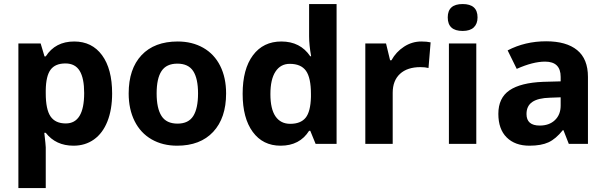

<svg xmlns="http://www.w3.org/2000/svg" viewBox="-20 -726 3057 969"><path d="M351.1 9.3Q261.7 9.3 210.9 -55.7H203.6Q210.9 7.8 210.9 17.6V223.1H72.8V-506.8H185.1L204.6 -441.4H210.9Q259.3 -516.6 354.5 -516.6Q444.3 -516.6 495.1 -447.3Q545.9 -377.9 545.9 -254.4Q545.9 -173.3 522.2 -113.5Q498.5 -53.7 454.3 -22.2Q410.2 9.3 351.1 9.3ZM310.1 -405.8Q258.8 -405.8 235.4 -374.3Q211.9 -342.8 210.9 -270.5V-255.4Q210.9 -173.8 235.1 -138.4Q259.3 -103 312 -103Q404.8 -103 404.8 -256.3Q404.8 -331.1 382.1 -368.4Q359.4 -405.8 310.1 -405.8Z M770.5 -254.4Q770.5 -179.2 795.2 -140.6Q819.8 -102.1 876 -102.1Q931.2 -102.1 955.3 -140.4Q979.5 -178.7 979.5 -254.4Q979.5 -329.6 955.1 -367.2Q930.7 -404.8 875 -404.8Q819.8 -404.8 795.2 -367.4Q770.5 -330.1 770.5 -254.4ZM1121.1 -254.4Q1121.1 -130.4 1055.9 -60.5Q990.7 9.3 874 9.3Q800.8 9.3 745.1 -22.7Q689.5 -54.7 659.4 -114.7Q629.4 -174.8 629.4 -254.4Q629.4 -378.4 694.3 -447.5Q759.3 -516.6 877 -516.6Q949.7 -516.6 1005.6 -484.9Q1061.5 -453.1 1091.3 -393.6Q1121.1 -334 1121.1 -254.4Z M1396 9.3Q1306.6 9.3 1255.6 -60.3Q1204.6 -129.9 1204.6 -252.4Q1204.6 -377.4 1256.6 -447Q1308.6 -516.6 1399.9 -516.6Q1495.6 -516.6 1545.9 -441.9H1550.3Q1540 -499 1540 -543.5V-705.6H1678.7V0H1572.8L1545.9 -65.9H1540Q1492.7 9.3 1396 9.3ZM1444.8 -101.1Q1497.6 -101.1 1522.5 -131.8Q1547.4 -162.6 1549.3 -236.8V-251.5Q1549.3 -333.5 1524.2 -368.7Q1499 -403.8 1442.4 -403.8Q1396 -403.8 1370.4 -364.7Q1344.7 -325.7 1344.7 -251Q1344.7 -175.8 1370.6 -138.4Q1396.5 -101.1 1444.8 -101.1Z M2106.4 -516.6Q2134.8 -516.6 2153.3 -512.2L2142.6 -382.8Q2126 -387.2 2102.1 -387.2Q2035.6 -387.2 1998.8 -353.3Q1961.9 -319.3 1961.9 -257.8V0H1823.7V-506.8H1928.2L1948.7 -421.9H1955.6Q1979 -464.4 2019.3 -490.5Q2059.6 -516.6 2106.4 -516.6Z M2239.7 -638.2Q2239.7 -705.6 2314.9 -705.6Q2390.1 -705.6 2390.1 -638.2Q2390.1 -606 2371.3 -587.9Q2352.5 -569.8 2314.9 -569.8Q2239.7 -569.8 2239.7 -638.2ZM2383.8 0H2245.6V-506.8H2383.8Z M2850.6 0 2823.7 -68.8H2820.3Q2785.2 -24.9 2748.3 -7.8Q2711.4 9.3 2651.9 9.3Q2579.1 9.3 2537.1 -32.5Q2495.1 -74.2 2495.1 -151.4Q2495.1 -231.9 2551.5 -270.3Q2607.9 -308.6 2721.7 -313L2809.6 -315.4V-337.9Q2809.6 -415 2731 -415Q2669.9 -415 2587.9 -378.4L2542 -471.7Q2629.9 -517.6 2736.3 -517.6Q2838.4 -517.6 2892.8 -473.1Q2947.3 -428.7 2947.3 -337.9V0ZM2809.6 -234.9 2756.3 -232.9Q2695.8 -231.4 2666.5 -211.4Q2637.2 -191.4 2637.2 -150.4Q2637.2 -92.3 2704.1 -92.3Q2752 -92.3 2780.8 -119.9Q2809.6 -147.5 2809.6 -193.4Z"/></svg>

Font: Bpm'online Open Sans
Style: Bold
Weight: 700
Foundry: Ascender Corporation
Version: Version 1.10